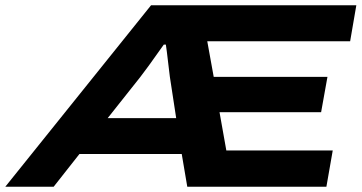

<svg xmlns="http://www.w3.org/2000/svg" viewBox="-67 -707 1369 727"><path d="M-46.9 0 504.9 -687H1282.2L1258.8 -550.8H717.8L742.2 -416H1172.9L1148.9 -282.2H764.2L790 -137.2H1192.9L1168.9 0H642.1L621.1 -124H233.9L136.2 0ZM340.8 -259.8H600.1L576.2 -416Q574.7 -427.2 571.3 -456.5Q567.9 -485.8 564.9 -510Q562 -534.2 561 -538.1H553.2Q483.9 -439.9 463.9 -415Z"/></svg>

Font: Archivo Expanded
Style: Bold Italic
Weight: 700
Width: 7
Italic angle: -10°
Designer: Hector Gatti
Foundry: Omnibus-Type
Version: Version 2.001